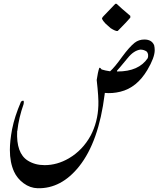

<svg xmlns="http://www.w3.org/2000/svg" viewBox="-20 -873 870 1015"><path d="M519 -774.9 522.9 -783.2Q544.9 -807.1 589.8 -853H596.2Q620.1 -830.1 668.9 -789.1Q668.9 -789.1 668.9 -779.8Q655.8 -763.2 602.1 -709Q591.8 -707 564.9 -724.1Q540 -746.1 538.1 -748Q523.9 -762.2 519 -774.9ZM71.8 -182.1 70.8 -180.2Q64.9 -63 127 -23.9Q165 0 215.8 0Q282.2 0 344.2 -36.1Q417 -79.1 459 -155.8Q497.1 -228 500 -314.9Q502 -355 491.2 -450.2Q497.1 -491.2 504.9 -514.2Q508.8 -516.1 511.5 -512.5Q514.2 -508.8 517.1 -505.9Q535.2 -500 562 -496.1Q585.9 -517.1 626 -573.2Q664.1 -625 691.9 -647Q713.9 -664.1 743.2 -664.1Q782.2 -664.1 794.9 -633.8Q797.9 -621.1 797.9 -607.9Q797.9 -568.8 758.8 -502.9Q703.1 -409.2 616.2 -388.2Q574.2 -377.9 534.2 -381.8L533.2 -374Q502 -124 398.9 5.9Q304.2 125 179.2 122.1Q139.2 121.1 105 95.9Q70.8 70.8 54.2 34.2Q32.2 -14.2 32.2 -80.1Q32.2 -127 43.9 -189.9Q57.1 -256.8 90.8 -335Q99.1 -342.8 105 -339.8Q106.9 -335.9 105 -323.2Q79.1 -250 71.8 -182.1ZM598.1 -495.1H601.1Q713.9 -495.1 761.2 -565.9Q767.1 -586.9 755.9 -600.1Q741.2 -610.8 722.2 -610.8Q687 -606 654.8 -565.9Q602.1 -502 599.1 -500Z"/></svg>

Font: Jameel Khushkhat-L
Style: Regular
Weight: 400
Version: Version 3.5